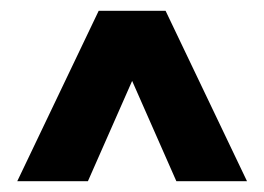

<svg xmlns="http://www.w3.org/2000/svg" viewBox="-20 -720 490 356"><path d="M12 -384 163 -700H287L438 -384H307L225 -570L143 -384Z"/></svg>

Font: NT Somic Bold
Style: Regular
Weight: 700
Designer: Ravid Balaliev — lead type designer, mastering
Michael Voronin — secret advisor, marketing
Ivan Kovalenko — best boy
Foundry: NT Type
Version: Version 0.7